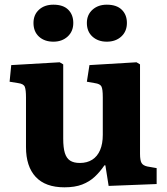

<svg xmlns="http://www.w3.org/2000/svg" viewBox="-20 -786 715 820"><path d="M255 14Q174 14 132.5 -30.5Q91 -75 91 -158V-370Q91 -402 86 -415Q81 -428 58 -431L21 -437L28 -508L235 -520L250 -511V-194Q250 -155 257 -132.5Q264 -110 279.5 -100Q295 -90 321 -90Q352 -90 374 -104Q396 -118 407.5 -145Q419 -172 419 -210V-371Q419 -406 413 -417Q407 -428 385 -431L351 -437L362 -508L563 -520L578 -511V-129Q578 -101 584.5 -90Q591 -79 609 -75L649 -68V0L444 8L430 -80H426Q407 -52 384.5 -31Q362 -10 331 2Q300 14 255 14ZM436 -608Q399 -608 375 -629.5Q351 -651 351 -688Q351 -723 375 -744.5Q399 -766 436 -766Q478 -766 500 -744.5Q522 -723 522 -688Q522 -652 498 -630Q474 -608 436 -608ZM208 -608Q170 -608 146.5 -629.5Q123 -651 123 -688Q123 -723 146.5 -744.5Q170 -766 208 -766Q250 -766 271.5 -744.5Q293 -723 293 -688Q293 -652 269 -630Q245 -608 208 -608Z"/></svg>

Font: Literata 18pt
Style: Bold
Weight: 700
Designer: Latin by Veronika Burian and Jose Scaglione. Greek by Irene Vlachou. Cyrillic by Vera Evstafieva.
Foundry: TypeTogether
Version: Version 3.103;gftools[0.9.29]